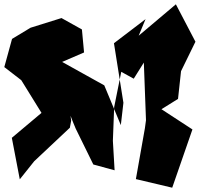

<svg xmlns="http://www.w3.org/2000/svg" viewBox="-42 -778 929 893"><path d="M244 -694 100 -649 14 -597 -22 -466 57 -405 151 -253 13 -137 50 56 117 -28 283 -184 289 -217 261 -437 134 -539 202 -429C250 -352 274 -263 310 -180L392 -13L491 14L483 -123L489 -280L522 -444L580 -412L627 -487L637 -219L632 -182L590 55L759 95L853 -176L709 -270L786 -318L800 -447L867 -584L776 -758L603 -612L635 -689L488 -577L532 -300L520 -196L443 -381L247 -490L349 -534L339 -641Z"/></svg>

Font: Asimov Silicon
Style: Regular
Weight: 400
Designer: Google
Version: Version 2.000980; 2014